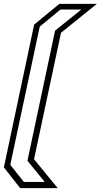

<svg xmlns="http://www.w3.org/2000/svg" viewBox="-23 -770 520 990"><path d="M81 200 -3 93 153 -643 283 -750H476.5L291.5 -601L152.5 51L274.5 200ZM100 168H207.5L118.5 59L261 -612L396.5 -721H289L182 -633L30 80Z"/></svg>

Font: Tourney Expanded Light
Style: Italic
Weight: 300
Width: 7
Italic angle: -12°
Designer: Tyler Finck
Foundry: Etcetera Type Co
Version: Version 1.010; ttfautohint (v1.8.3)